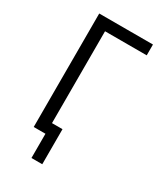

<svg xmlns="http://www.w3.org/2000/svg" viewBox="-217 -828 934 1077"><g transform="rotate(30 250.0 -289.0)"><path d="M172 157V0H96V-735H444V-665H174V-70H242V157Z"/></g></svg>

Font: Iosevka srxl
Style: Regular
Weight: 400
Monospace: yes
Designer: Belleve Invis
Foundry: Belleve Invis
Version: Version 33.0.1; ttfautohint (v1.8.3)